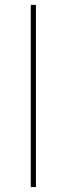

<svg xmlns="http://www.w3.org/2000/svg" viewBox="-20 -760 271 780"><path d="M105 0V-740.2H126V0Z"/></svg>

Font: Anuphan Thin
Style: Regular
Weight: 250
Designer: Mike Abbink, Paul van der Laan, Pieter van Rosmalen, Mint Tantisuwanna
Foundry: Bold Monday; Cadson Demak
Version: Version 3.002;hotconv 1.0.109;makeotfexe 2.5.65596